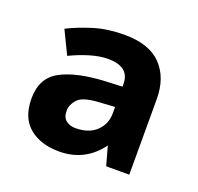

<svg xmlns="http://www.w3.org/2000/svg" viewBox="-75 -802 533 516"><g transform="rotate(20 191.5 -544.5)"><path d="M200 -722Q271 -722 305.5 -686Q340 -650 340 -589V-373H274L259 -427Q215 -367 141 -367Q88 -367 55.5 -394Q23 -421 23 -476Q23 -535 68 -559Q113 -583 194 -587L242 -589V-597Q242 -646 180 -646Q158 -646 130.5 -638Q103 -630 74 -616L42 -682Q74 -698 113 -710Q152 -722 200 -722ZM194 -528Q150 -525 136.5 -509.5Q123 -494 123 -477Q123 -458 134 -449.5Q145 -441 161 -441Q199 -441 220.5 -461.5Q242 -482 242 -513V-531Z"/></g></svg>

Font: Noto Sans Sinhala UI
Style: Bold
Weight: 700
Designer: Jelle Bosma - Monotype Design Team
Foundry: Monotype Imaging Inc.
Version: Version 2.006; ttfautohint (v1.8.4.7-5d5b)